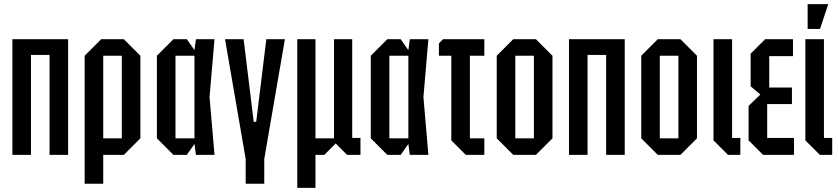

<svg xmlns="http://www.w3.org/2000/svg" viewBox="-20 -750 4061 930"><path d="M40 0V-560H310V0H220V-484H130V0Z M390 140V-480L470 -560H580L660 -480V-80L580 0H480V140ZM570 -480H480V-80H570Z M820 0 740 -80V-480L820 -560H885L922 -507L929 -560H1019L995 -280L1019 0H929L922 -53L885 0ZM830 -80H922V-480H830Z M1170 20 1070 -560H1160L1209 -160H1221L1270 -560H1360L1260 20V140H1170Z M1420 160V-560H1508V-80H1598V-560H1686V-82H1726V0H1661L1606 -55L1551 0H1508V160Z M1856 0 1776 -80V-480L1856 -560H1921L1958 -507L1965 -560H2055L2031 -280L2055 0H1965L1958 -53L1921 0ZM1866 -80H1958V-480H1866Z M2166 -70V-480H2106V-540L2126 -560H2326V-480H2256V-80H2326V0H2236Z M2386 -80V-480L2466 -560H2576L2656 -480V-80L2576 0H2466ZM2476 -80H2566V-480H2476Z M2736 0V-560H3006V0H2916V-484H2826V0Z M3086 -80V-480L3166 -560H3276L3356 -480V-80L3276 0H3166ZM3176 -80H3266V-480H3176Z M3436 -560H3526V-82H3566V0H3506L3436 -70Z M3676 0 3606 -70V-237L3663 -292L3616 -332V-490L3686 -560H3821V-478H3706V-326H3816V-246H3696V-82H3826V0Z M3881 -560H3971V-82H4011V0H3951L3881 -70ZM3892 -610V-730H3992L3952 -610Z"/></svg>

Font: Tektur Condensed
Style: Regular
Weight: 400
Width: 3
Designer: Adam Jagosz
Foundry: Adam Jagosz
Version: Version 1.005;gftools[0.9.30]